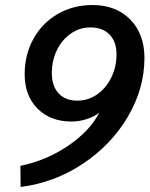

<svg xmlns="http://www.w3.org/2000/svg" viewBox="-20 -730 595 763"><path d="M61 -71Q164 -92 250.5 -150.5Q337 -209 375 -283Q356 -267 325.5 -257Q295 -247 265 -247Q180 -247 129 -298.5Q78 -350 78 -435Q78 -513 113 -576Q148 -639 209.5 -674.5Q271 -710 348 -710Q441 -710 497.5 -652.5Q554 -595 554 -500Q554 -378 488 -266Q422 -154 309 -79Q196 -4 62 13ZM443 -514Q443 -564 415.5 -592.5Q388 -621 339 -621Q297 -621 262 -597Q227 -573 206.5 -531.5Q186 -490 186 -439Q186 -388 213 -359Q240 -330 287 -330Q330 -330 365.5 -354.5Q401 -379 422 -421.5Q443 -464 443 -514Z"/></svg>

Font: Sarabun Medium
Style: Italic
Weight: 500
Italic angle: -10°
Designer: Suppakit Chalermlarp | Katatrad Co.,Ltd.
Foundry: Cadson Demak Co.,Ltd.
Version: Version 1.000; ttfautohint (v1.6)